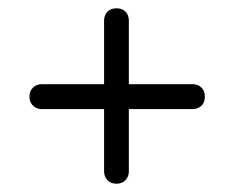

<svg xmlns="http://www.w3.org/2000/svg" viewBox="-20 -574 565 463"><path d="M51 -341Q51 -355 59.8 -363Q68.5 -371 80.5 -371H445Q457 -371 465.5 -363Q474 -355 474 -341Q474 -326.5 465.5 -318.8Q457 -311 445 -311H80Q68.5 -311 59.8 -319Q51 -327 51 -341ZM260.9 -131Q247 -131 239 -139.8Q231 -148.5 231 -160.5V-525Q231 -537 239 -545.5Q247 -554 260.9 -554Q275.3 -554 283 -545.5Q290.7 -537 290.7 -525V-160Q290.7 -148.5 282.8 -139.8Q274.8 -131 260.9 -131Z"/></svg>

Font: Fraunces 72pt S050 SemiBold
Style: Regular
Weight: 600
Version: Version 1.000; ttfautohint (v1.8.3)